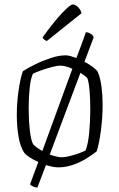

<svg xmlns="http://www.w3.org/2000/svg" viewBox="-20 -747 533 857"><path d="M189 -564Q174 -570 170 -580Q218 -647 255.5 -687Q293 -727 305 -727Q316 -727 328 -715.5Q340 -704 344 -688ZM416 -427Q428 -399 433 -360.5Q438 -322 438 -280Q438 -222 430.5 -165Q423 -108 412 -72Q394 -57 366.5 -40Q339 -23 306.5 -11.5Q274 0 240 0Q227 0 213 -3Q199 -6 185 -10L147 90Q139 90 130 86.5Q121 83 114 76L151 -24Q105 -45 88 -65Q70 -93 62.5 -138.5Q55 -184 55 -233Q55 -290 63 -344Q71 -398 82 -429Q103 -443 136.5 -459.5Q170 -476 206.5 -488Q243 -500 272 -500Q283 -500 295.5 -496.5Q308 -493 321 -488Q334 -523 345 -552Q356 -581 363 -603Q375 -603 386 -595.5Q397 -588 398 -580L357 -471Q377 -461 393 -449Q409 -437 416 -427ZM108 -265Q108 -213 113 -167Q118 -121 128 -103Q141 -89 169 -73L303 -440Q290 -446 275.5 -450Q261 -454 250 -454Q235 -454 210.5 -447.5Q186 -441 162.5 -432.5Q139 -424 127 -418Q117 -397 112.5 -354.5Q108 -312 108 -265ZM362 -76Q373 -102 378 -153.5Q383 -205 383 -258Q383 -302 380 -340Q377 -378 370 -398Q363 -407 339 -422L202 -57Q216 -52 230.5 -48.5Q245 -45 257 -45Q270 -45 292 -50.5Q314 -56 334.5 -63.5Q355 -71 362 -76Z"/></svg>

Font: Texturina 72pt Thin
Style: Regular
Weight: 100
Designer: Guillermo Torres Carreño
Foundry: Omnibus-Type
Version: Version 1.002; ttfautohint (v1.8.3)